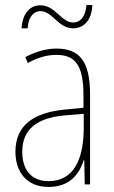

<svg xmlns="http://www.w3.org/2000/svg" viewBox="-20 -780 450 759"><path d="M65 -668H89C93 -718 116 -736 140 -736C187 -736 210 -668 269 -668C309 -668 343 -698 345 -760H322C318 -712 296 -691 269 -691C222 -691 199 -759 140 -759C101 -759 70 -732 65 -668ZM203 -588C162 -588 118 -575 80 -554L90 -531C133 -555 170 -563 203 -563C278 -563 310 -522 310 -402V-354L237 -347C113 -335 41 -285 41 -180C41 -104 82 -41 172 -41C258 -41 294 -94 311 -147H313L315 -51H336V-407C336 -537 295 -588 203 -588ZM237 -324 311 -330V-271C310 -149 271 -64 172 -64C106 -64 68 -106 68 -180C68 -270 127 -314 237 -324Z"/></svg>

Font: Noto Sans Tamil UI Condensed Thin
Style: Regular
Weight: 100
Width: 3
Designer: Jelle Bosma - Monotype Design Team
Foundry: Monotype Imaging Inc.
Version: Version 2.004